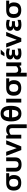

<svg xmlns="http://www.w3.org/2000/svg" viewBox="2778 -3521 929 6525"><g transform="rotate(-90 3242.5 -258.5)"><path d="M293 -102.5Q427.2 -102.5 427.2 -258.3Q427.2 -410.2 297.9 -410.2Q158.7 -410.2 158.7 -258.3Q158.7 -102.5 293 -102.5ZM29.3 -256.3Q29.3 -512.7 297.9 -512.7H618.7V-410.2H491.2Q556.6 -361.8 556.6 -256.3Q556.6 -0.5 293 -0.5Q30.3 -0.5 29.3 -256.3Z M672.4 -209V-512.7H801.8V-209Q801.8 -92.8 914.1 -92.8Q1026.4 -92.8 1026.4 -209V-512.7H1155.8V-209Q1155.8 9.8 914.1 9.8Q672.4 9.8 672.4 -209Z M1209.5 -512.7H1346.2L1470.7 -154.3L1600.1 -512.7H1736.8L1528.3 0H1405.3Z M1797.9 0V-512.7H1897.9L1914.1 -437.5Q1987.8 -512.7 2082 -512.7Q2278.8 -512.7 2278.8 -323.2V185.5H2149.4V-323.2Q2149.4 -408.2 2055.2 -408.2Q1987.3 -408.2 1927.2 -357.9V0Z M2514.2 -312.5Q2523.9 -97.7 2646.5 -97.7Q2764.2 -97.7 2773.4 -312.5ZM2772 -415Q2756.8 -600.6 2646.5 -600.6Q2531.7 -600.6 2515.6 -415ZM2378.9 -348.1Q2378.9 -703.1 2646.5 -703.1Q2908.7 -703.1 2908.7 -348.1Q2908.7 4.9 2646.5 4.9Q2378.9 4.9 2378.9 -348.1Z M3150.4 -512.7V0H3021V-512.7Z M3516.6 -102.5Q3650.9 -102.5 3650.9 -258.3Q3650.9 -410.2 3521.5 -410.2Q3382.3 -410.2 3382.3 -258.3Q3382.3 -102.5 3516.6 -102.5ZM3252.9 -256.3Q3252.9 -512.7 3521.5 -512.7H3842.3V-410.2H3714.8Q3780.3 -361.8 3780.3 -256.3Q3780.3 -0.5 3516.6 -0.5Q3253.9 -0.5 3252.9 -256.3Z M4384.3 -512.7V0H4283.2L4267.6 -65.4Q4193.8 0 4124 0Q4055.7 0 4032.7 -29.3V185.5H3903.3V-512.7H4032.7V-218.8Q4032.7 -104.5 4126.5 -104.5Q4204.1 -104.5 4254.9 -169.4V-512.7Z M4855.5 -385.7Q4782.2 -415 4699.2 -415Q4616.2 -415 4616.2 -365.2Q4616.2 -317.4 4716.3 -317.4H4811.5V-214.8H4714.8Q4611.3 -214.8 4611.3 -156.2Q4611.3 -97.7 4699.2 -97.7Q4782.2 -97.7 4855.5 -127V-19.5Q4782.2 4.9 4699.2 4.9Q4481.9 4.9 4481.9 -141.6Q4481.9 -239.3 4593.3 -266.1Q4486.8 -290 4486.8 -379.9Q4486.8 -517.6 4704.1 -517.6Q4782.2 -517.6 4855.5 -493.2ZM4663.6 -698.2H4819.3L4702.6 -571.8H4593.3Z M4892.1 -512.7H5028.8L5153.3 -154.3L5282.7 -512.7H5419.4L5210.9 0H5087.9Z M5829.6 -385.7Q5756.3 -415 5673.3 -415Q5590.3 -415 5590.3 -365.2Q5590.3 -317.4 5690.4 -317.4H5785.6V-214.8H5689Q5585.4 -214.8 5585.4 -156.2Q5585.4 -97.7 5673.3 -97.7Q5756.3 -97.7 5829.6 -127V-19.5Q5756.3 4.9 5673.3 4.9Q5456.1 4.9 5456.1 -141.6Q5456.1 -239.3 5567.4 -266.1Q5460.9 -290 5460.9 -379.9Q5460.9 -517.6 5678.2 -517.6Q5756.3 -517.6 5829.6 -493.2Z M6159.2 -102.5Q6293.5 -102.5 6293.5 -258.3Q6293.5 -410.2 6164.1 -410.2Q6024.9 -410.2 6024.9 -258.3Q6024.9 -102.5 6159.2 -102.5ZM5895.5 -256.3Q5895.5 -512.7 6164.1 -512.7H6484.9V-410.2H6357.4Q6422.9 -361.8 6422.9 -256.3Q6422.9 -0.5 6159.2 -0.5Q5896.5 -0.5 5895.5 -256.3Z"/></g></svg>

Font: Voltera
Style: Bold
Weight: 700
Designer: Bernd Montag
Version: Version 1.301